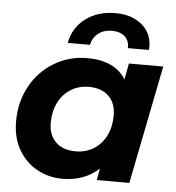

<svg xmlns="http://www.w3.org/2000/svg" viewBox="-54 -810 798 869"><g transform="rotate(5 345.0 -376.0)"><path d="M672 -538 565 0H417L427 -53Q360 8 262 8Q199 8 146 -21Q93 -50 61.5 -104.5Q30 -159 30 -233Q30 -322 69.5 -393.5Q109 -465 177 -505.5Q245 -546 327 -546Q451 -546 502 -465L516 -538ZM468 -298Q468 -353 435.5 -385Q403 -417 345 -417Q299 -417 263 -394.5Q227 -372 207 -332Q187 -292 187 -240Q187 -185 219.5 -153Q252 -121 310 -121Q356 -121 392 -143.5Q428 -166 448 -206Q468 -246 468 -298ZM436 -760Q513 -760 560 -718Q607 -676 601 -607H505Q507 -640 485.5 -659.5Q464 -679 427 -679Q390 -679 365 -659.5Q340 -640 333 -607H232Q245 -677 300.5 -718.5Q356 -760 436 -760Z"/></g></svg>

Font: Idrija
Style: Bold Italic
Weight: 700
Italic angle: -11.3°
Designer: Julieta Ulanovsky
Foundry: Julieta Ulanovsky
Version: Version 7.200